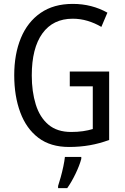

<svg xmlns="http://www.w3.org/2000/svg" viewBox="-20 -744 640 985"><path d="M338 -377H540V-26Q492 -8 441 1Q390 10 334 10Q239 10 177 -37Q115 -84 84 -167.5Q53 -251 53 -358Q53 -466 87 -548.5Q121 -631 188 -677.5Q255 -724 353 -724Q403 -724 447.5 -712.5Q492 -701 531 -679L500 -606Q466 -626 429 -637Q392 -648 353 -648Q252 -648 197.5 -572.5Q143 -497 143 -357Q143 -274 163.5 -208Q184 -142 228.5 -104.5Q273 -67 345 -67Q378 -67 405.5 -71Q433 -75 456 -82V-301H338ZM397 71Q388 105 367.5 147.5Q347 190 325 221H278V210Q284 192 291.5 165Q299 138 305 109.5Q311 81 313 61H397Z"/></svg>

Font: Noto Sans Malayalam Condensed
Style: Regular
Weight: 400
Width: 3
Designer: Jelle Bosma - Monotype Design Team
Foundry: Monotype Imaging Inc.
Version: Version 2.104; ttfautohint (v1.8.4.7-5d5b)